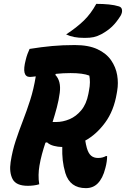

<svg xmlns="http://www.w3.org/2000/svg" viewBox="-20 -953 651 993"><path d="M183 0Q170 4 154.5 6Q139 8 124 8Q63 8 45 -27Q27 -62 35 -115Q44 -173 61 -224.5Q78 -276 98 -327.5Q118 -379 136 -435Q154 -491 165 -558Q155 -557 147.5 -556Q140 -555 135 -555Q90 -555 113 -643Q117 -660 122 -673.5Q127 -687 133 -700Q195 -710 249.5 -715Q304 -720 367 -720Q438 -720 484 -698.5Q530 -677 554.5 -641.5Q579 -606 586 -564.5Q593 -523 586 -483L584 -471Q569 -380 523.5 -318.5Q478 -257 421 -226Q424 -206 429 -188Q437 -160 451 -148Q465 -136 487 -136Q511 -136 528 -146H534Q534 -117 525 -84Q518 -56 508 -36.5Q498 -17 485 -4Q461 20 424 20Q342 20 318 -58Q308 -92 304.5 -124Q301 -156 302 -193Q300 -193 298 -193Q281 -193 259 -198.5Q237 -204 223 -217L215 -215Q205 -185 197 -155.5Q189 -126 184 -96Q180 -73 179.5 -48Q179 -23 183 0ZM289 -473Q284 -435 274 -397.5Q264 -360 252 -322Q259 -322 270 -322Q305 -322 339.5 -336.5Q374 -351 400.5 -383Q427 -415 437 -467L440 -483Q445 -508 445 -527.5Q445 -547 442 -562Q409 -575 345 -575Q326 -575 306.5 -574Q287 -573 269 -571L266 -566Q297 -534 289 -473ZM478 -933Q513 -933 543 -930Q573 -927 595 -920Q609 -916 611 -902Q613 -888 604 -872Q582 -837 559.5 -815.5Q537 -794 504 -776Q483 -765 464.5 -761Q446 -757 418 -757Q386 -757 363.5 -761.5Q341 -766 322 -775Q377 -811 413.5 -846.5Q450 -882 478 -933Z"/></svg>

Font: Recursive Mn Csl St XBd
Style: Italic
Weight: 800
Italic angle: -15°
Monospace: yes
Version: Version 1.079;hotconv 1.0.112;makeotfexe 2.5.65598; ttfautoh